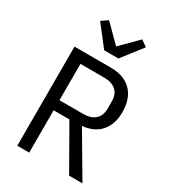

<svg xmlns="http://www.w3.org/2000/svg" viewBox="-223 -1057 1046 1171"><g transform="rotate(30 300.0 -471.5)"><path d="M174 0H90V-698H344Q441 -698 492 -645Q543 -592 543 -497Q543 -413 499 -361.5Q455 -310 372 -302H371L549 0H455L285 -298H174ZM342 -369Q395 -369 424.5 -395.5Q454 -422 454 -471V-523Q454 -572 424.5 -598.5Q395 -625 342 -625H174V-369ZM258 -769 147 -912 192 -943 309 -826 426 -943 469 -912 358 -769Z"/></g></svg>

Font: Lilex Nerd Font
Style: Regular
Weight: 400
Designer: Mike Abbink, Paul van der Laan, Pieter van Rosmalen, Mikhael Khrustik
Foundry: Mikhael Khrustik
Version: Version 2.400; ttfautohint (v1.8.4.7-5d5b);Nerd Fonts 3.3.0